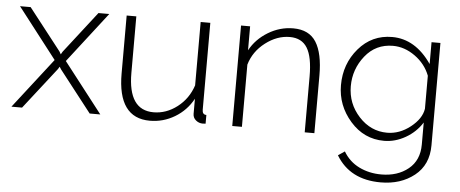

<svg xmlns="http://www.w3.org/2000/svg" viewBox="-50 -648 2371 990"><g transform="rotate(5 1135.5 -153.0)"><path d="M17 -520H72L240 -305L248 -291L256 -305L423 -520H479L277 -259L478 0H423L256 -214L248 -227L240 -214L73 0H18L219 -259Z M735 10Q569 10 569 -220V-520H619V-227Q619 -35 750 -35Q816 -35 872.5 -78.5Q929 -122 952 -192V-520H1002V-70Q1002 -45 1023 -45V0Q1016 1 1008 1Q988 1 972.5 -12Q957 -25 957 -45V-123Q923 -61 863.5 -25.5Q804 10 735 10Z M1586 -299V0H1536V-290Q1536 -390 1507.5 -436.5Q1479 -483 1417 -483Q1351 -483 1291 -437Q1231 -391 1211 -322V0H1161V-520H1208V-396Q1240 -455 1301 -492Q1362 -529 1431 -529Q1513 -529 1549.5 -471Q1586 -413 1586 -299Z M1947 8Q1843 8 1772 -73Q1701 -154 1701 -259Q1701 -369 1769.5 -449Q1838 -529 1943 -529Q2063 -529 2147 -407V-520H2193V10Q2193 111 2122.5 167Q2052 223 1948 223Q1789 223 1717 103L1751 80Q1781 131 1833 156.5Q1885 182 1948 182Q2032 182 2087.5 137Q2143 92 2143 10V-104Q2111 -53 2057.5 -22.5Q2004 8 1947 8ZM1959 -35Q2023 -35 2079 -79Q2135 -123 2143 -175V-346Q2120 -406 2065.5 -445Q2011 -484 1951 -484Q1862 -484 1807 -415Q1752 -346 1752 -258Q1752 -168 1813 -101.5Q1874 -35 1959 -35Z"/></g></svg>

Font: Raleway
Style: Light
Weight: 300
Designer: Matt McInerney, Pablo Impallari, Rodrigo Fuenzalida
Foundry: Matt McInerney, Pablo Impallari, Rodrigo Fuenzalida
Version: Version 3.000